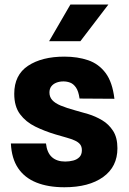

<svg xmlns="http://www.w3.org/2000/svg" viewBox="-20 -800 559 829"><path d="M258 8.5Q187.5 8.5 136.8 -12Q86 -32.5 58 -74.2Q30 -116 27 -180.5H178.5Q183 -140.5 204.2 -121.5Q225.5 -102.5 261.5 -102.5Q279.5 -102.5 296 -106.8Q312.5 -111 323 -121.8Q333.5 -132.5 333.5 -151.5Q333.5 -167 325.8 -176.8Q318 -186.5 303.2 -193.2Q288.5 -200 267.5 -205.8Q246.5 -211.5 220 -219.5Q173 -233.5 132.2 -253.5Q91.5 -273.5 66.5 -307Q41.5 -340.5 41.5 -395Q41.5 -476.5 101.2 -516Q161 -555.5 258 -555.5Q315 -555.5 360.5 -540Q406 -524.5 435.8 -485Q465.5 -445.5 474 -373.5L323.5 -374.5Q319 -406.5 308 -422.2Q297 -438 283 -443.2Q269 -448.5 254 -448.5Q237 -448.5 223.2 -443Q209.5 -437.5 201.5 -427Q193.5 -416.5 193.5 -400.5Q193.5 -381.5 205.5 -368Q217.5 -354.5 242 -344.2Q266.5 -334 304.5 -323.5Q329.5 -317 360.8 -307.5Q392 -298 420.8 -281Q449.5 -264 468.2 -235Q487 -206 487 -160Q487 -80 425.5 -35.8Q364 8.5 258 8.5ZM192 -622 284 -780.5H448L327 -622Z"/></svg>

Font: Spline Sans
Style: Regular
Weight: 400
Designer: Eben Sorkin, Mirko Velimirovic
Foundry: Sorkin Type
Version: Version 1.001